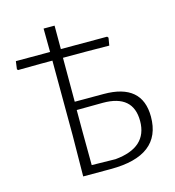

<svg xmlns="http://www.w3.org/2000/svg" viewBox="-105 -789 802 878"><g transform="rotate(-15 296.0 -350.0)"><path d="M181 0 183 -194 182 -548H128L19 -547L15 -552L20 -589H182L181 -700H233V-589H452L457 -583L451 -547L342 -548H232V-340H369Q551 -340 551 -184Q551 0 312 0ZM231 -197 232 -40 344 -38Q498 -52 498 -178Q498 -302 355 -302L231 -301Z"/></g></svg>

Font: Alegreya Sans Light
Style: Regular
Weight: 300
Designer: Juan Pablo del Peral
Foundry: Huerta Tipografica
Version: Version 2.007